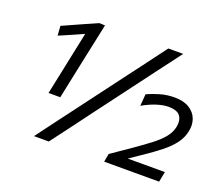

<svg xmlns="http://www.w3.org/2000/svg" viewBox="-117 -891 1244 1067"><g transform="rotate(20 504.5 -357.0)"><path d="M168 -253Q175.5 -289 182.8 -323.5Q190 -358 199 -400.5L228 -539.5Q232.5 -561.5 237.5 -584.5Q242.5 -607.5 247 -631Q215 -616.5 180 -601.2Q145 -586 106.5 -569.5L102.5 -626Q153.5 -649 202.5 -671Q251.5 -692.5 301 -714.5L334.5 -713Q326 -673 317.5 -632.5Q309 -592 300 -550.5L268 -399Q259 -356 252 -322.5Q245 -289 237.5 -253ZM174 0Q215.5 -55.5 255 -108.5Q295 -161 346 -229.5L533 -478.5Q568.5 -525.5 598 -564.5L654 -639.5Q680.5 -675 709 -713H797Q768 -675 741.5 -639.5L685 -564.5Q656 -525.5 620.5 -478.5L433.5 -229.5Q382.5 -161 343 -108.2Q303.5 -55.5 261.5 0ZM589 0 598 -48.5Q623.5 -66 648.5 -83.5Q673.5 -100.5 699 -118Q759.5 -160 802 -192.2Q844.5 -224.5 869.2 -254.5Q894 -284.5 901 -319Q903.5 -331.5 903.5 -343Q903.5 -366.5 891.5 -384Q873.5 -409 821 -409Q792.5 -409 754.8 -397.5Q717 -386 671.5 -360.5L677 -430.5Q709 -445.5 750 -457.5Q791 -469.5 835 -469.5Q889.5 -469.5 923.2 -448.5Q957 -427.5 969.5 -393.5Q977 -373 977 -350.5Q977 -335.5 973.5 -319.5Q965.5 -280.5 941.2 -247.2Q917 -214 874.8 -180Q832.5 -146 769.5 -104L706.5 -61H926L914 0Z"/></g></svg>

Font: Heraclito
Style: Italic
Weight: 400
Italic angle: -12°
Designer: Kostas Bartsokas (font) & Cristiano Sobral (main changes)
Foundry: Kostas Bartsokas (font) & Cristiano Sobral (main changes)
Version: Version 1.00;July 8, 2020;FontCreator 13.0.0.2655 64-bit